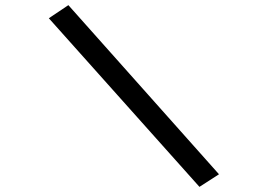

<svg xmlns="http://www.w3.org/2000/svg" viewBox="-20 -685 1040 747"><path d="M756 42 170 -614 246 -665 832 -7Z"/></svg>

Font: Inconsolata UltraExpanded
Style: Regular
Weight: 400
Width: 9
Monospace: yes
Designer: Raph Levien, Cyreal, Brenton Simpson
Foundry: Raph Levien, Cyreal, Google
Version: Version 3.000; ttfautohint (v1.8.2.53-6de2)